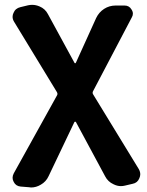

<svg xmlns="http://www.w3.org/2000/svg" viewBox="-20 -581 622 812"><path d="M185.5 164.1Q174.8 187.5 152.3 200.2Q132.8 211.9 111.3 211.9Q107.4 211.9 103.5 210.9L67.4 208Q46.9 206.1 38.1 188.5Q33.2 179.7 33.2 170.9Q33.2 162.1 38.1 152.3L221.7 -178.7Q224.6 -184.6 220.7 -191.4L40 -488.3Q33.2 -499 33.2 -509.8Q33.2 -518.6 37.1 -526.4Q44.9 -545.9 66.4 -550.8L98.6 -558.6Q107.4 -560.5 116.2 -560.5Q131.8 -560.5 147.5 -553.7Q170.9 -543.9 182.6 -521.5L294.9 -315.4Q295.9 -313.5 297.9 -313.5Q299.8 -313.5 300.8 -315.4L386.7 -504.9Q398.4 -529.3 420.4 -543.5Q442.4 -557.6 468.8 -557.6H506.8Q526.4 -557.6 536.1 -541Q542 -532.2 542 -523.4Q542 -514.6 537.1 -506.8L373 -194.3Q370.1 -187.5 374 -181.6L567.4 134.8Q573.2 145.5 573.2 156.2Q573.2 164.1 569.3 172.9Q561.5 192.4 541 196.3L507.8 204.1Q500 206.1 491.2 206.1Q475.6 206.1 460 198.2Q436.5 187.5 424.8 165L300.8 -65.4Q299.8 -66.4 297.9 -66.4Q295.9 -66.4 294.9 -65.4Z"/></svg>

Font: Gen Jyuu Gothic Bold
Style: Bold
Weight: 700
Designer: [Source Han Sans]
Ryoko NISHIZUKA  (kana & ideographs); Paul D. Hunt (Latin, Greek & Cyrillic); Wenlong ZHANG  (bopomofo
Version: Version 1.002.20150607